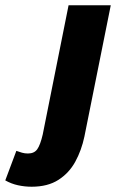

<svg xmlns="http://www.w3.org/2000/svg" viewBox="-150 -520 448 728"><path d="M-30 188Q-56 188 -81.5 182.5Q-107 177 -130 164L-88 52Q-77 56 -66.5 59Q-56 62 -44 62Q-20 62 -8.5 45.5Q3 29 12 -10L110 -500H270L170 -2Q159 50 135.5 93Q112 136 71.5 162Q31 188 -30 188Z"/></svg>

Font: Source Sans 3 Black
Style: Italic
Weight: 900
Italic angle: -11°
Designer: Paul D. Hunt
Foundry: Adobe
Version: Version 3.052;hotconv 1.1.0;makeotfexe 2.6.0